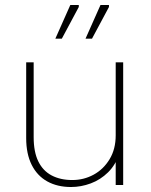

<svg xmlns="http://www.w3.org/2000/svg" viewBox="-20 -742 604 770"><path d="M474 -492V0H444V-124L459 -127Q444 -81 413.5 -51Q383 -21 344 -6.5Q305 8 265 8Q210 8 169.5 -14.5Q129 -37 107 -81Q85 -125 85 -188V-492H115V-192Q115 -133 133.5 -95Q152 -57 187 -38.5Q222 -20 270 -20Q316 -20 355.5 -41.5Q395 -63 419.5 -103.5Q444 -144 444 -199V-492ZM323 -587 383 -722H417V-714L349 -587ZM202 -587 262 -722H296V-714L228 -587Z"/></svg>

Font: Fustat ExtraLight
Style: Regular
Weight: 250
Designer: Mohamed Gaber, Khaled Hosny, Laura Garcia Mut
Foundry: Kief Type Foundry, Alif Type Foundry, Hard Type Foundry
Version: Version 1.007